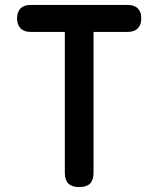

<svg xmlns="http://www.w3.org/2000/svg" viewBox="-20 -750 640 776"><path d="M242 -621H103Q77 -621 63 -635.5Q49 -650 49 -676Q49 -702 63 -716Q77 -730 103 -730H497Q523 -730 537 -716Q551 -702 551 -676Q551 -650 537 -635.5Q523 -621 497 -621H358V-52Q358 -22 344 -8Q330 6 300 6Q271 6 256.5 -8Q242 -22 242 -52Z"/></svg>

Font: Maple Mono NL SemiBold
Style: Regular
Weight: 600
Monospace: yes
Designer: subframe7536
Version: Version 7.000